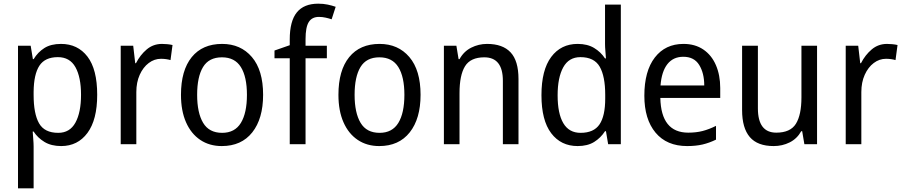

<svg xmlns="http://www.w3.org/2000/svg" viewBox="-20 -836 4918 1045"><path d="M312 -597Q403 -597 456 -528Q509 -459 509 -320Q509 -184 456 -112.5Q403 -41 313 -41Q259 -41 222 -63.5Q185 -86 163 -120H158Q159 -102 161 -79Q163 -56 163 -38V189H78V-587H147L159 -514H163Q186 -552 221.5 -574.5Q257 -597 312 -597ZM295 -525Q225 -525 194.5 -478.5Q164 -432 163 -337V-319Q163 -217 192.5 -165Q222 -113 297 -113Q360 -113 390.5 -168.5Q421 -224 421 -320Q421 -416 390.5 -470.5Q360 -525 295 -525Z M862 -597Q876 -597 891 -595.5Q906 -594 919 -591L908 -509Q884 -516 856 -516Q820 -516 789.5 -493Q759 -470 740.5 -429Q722 -388 722 -335V-51H637V-587H705L716 -492H720Q743 -537 778.5 -567Q814 -597 862 -597Z M1412 -320Q1412 -190 1353 -115.5Q1294 -41 1187 -41Q1120 -41 1070 -74.5Q1020 -108 992.5 -170.5Q965 -233 965 -320Q965 -453 1023.5 -525Q1082 -597 1189 -597Q1290 -597 1351 -525.5Q1412 -454 1412 -320ZM1053 -320Q1053 -222 1085.5 -167.5Q1118 -113 1189 -113Q1258 -113 1291 -167Q1324 -221 1324 -320Q1324 -418 1291 -471Q1258 -524 1188 -524Q1117 -524 1085 -471Q1053 -418 1053 -320Z M1759 -519H1643V-51H1557V-519H1474V-561L1557 -590V-621Q1557 -721 1595.5 -768.5Q1634 -816 1712 -816Q1740 -816 1763.5 -811Q1787 -806 1807 -799L1785 -731Q1770 -736 1752 -740Q1734 -744 1716 -744Q1678 -744 1660.5 -716Q1643 -688 1643 -623V-587H1759Z M2269 -320Q2269 -190 2210 -115.5Q2151 -41 2044 -41Q1977 -41 1927 -74.5Q1877 -108 1849.5 -170.5Q1822 -233 1822 -320Q1822 -453 1880.5 -525Q1939 -597 2046 -597Q2147 -597 2208 -525.5Q2269 -454 2269 -320ZM1910 -320Q1910 -222 1942.5 -167.5Q1975 -113 2046 -113Q2115 -113 2148 -167Q2181 -221 2181 -320Q2181 -418 2148 -471Q2115 -524 2045 -524Q1974 -524 1942 -471Q1910 -418 1910 -320Z M2631 -597Q2716 -597 2759 -551Q2802 -505 2802 -406V-51H2717V-396Q2717 -524 2616 -524Q2541 -524 2511 -475.5Q2481 -427 2481 -329V-51H2396V-587H2464L2476 -514H2481Q2504 -556 2544.5 -576.5Q2585 -597 2631 -597Z M3124 -41Q3033 -41 2980 -111Q2927 -181 2927 -318Q2927 -455 2980 -526Q3033 -597 3124 -597Q3177 -597 3213.5 -575Q3250 -553 3273 -518H3278Q3277 -535 3275 -557.5Q3273 -580 3273 -596V-811H3359V-51H3290L3278 -122H3273Q3250 -86 3214 -63.5Q3178 -41 3124 -41ZM3140 -113Q3212 -113 3243 -159Q3274 -205 3274 -299V-320Q3274 -421 3244 -473Q3214 -525 3139 -525Q3076 -525 3045.5 -469.5Q3015 -414 3015 -317Q3015 -218 3046 -165.5Q3077 -113 3140 -113Z M3700 -597Q3763 -597 3808 -566.5Q3853 -536 3876.5 -481.5Q3900 -427 3900 -357V-303H3574Q3578 -114 3726 -114Q3769 -114 3804 -123Q3839 -132 3877 -151V-76Q3840 -58 3803.5 -49.5Q3767 -41 3720 -41Q3609 -41 3548 -114Q3487 -187 3487 -315Q3487 -449 3544 -523Q3601 -597 3700 -597ZM3699 -527Q3644 -527 3612.5 -487Q3581 -447 3575 -371H3813Q3813 -438 3785.5 -482.5Q3758 -527 3699 -527Z M4427 -587V-51H4358L4346 -122H4341Q4318 -81 4278 -61Q4238 -41 4191 -41Q4103 -41 4061 -90Q4019 -139 4019 -237V-587H4105V-246Q4105 -114 4205 -114Q4282 -114 4312 -162.5Q4342 -211 4342 -306V-587Z M4808 -597Q4822 -597 4837 -595.5Q4852 -594 4865 -591L4854 -509Q4830 -516 4802 -516Q4766 -516 4735.5 -493Q4705 -470 4686.5 -429Q4668 -388 4668 -335V-51H4583V-587H4651L4662 -492H4666Q4689 -537 4724.5 -567Q4760 -597 4808 -597Z"/></svg>

Font: Noto Sans Tamil UI SemiCondensed
Style: Regular
Weight: 400
Width: 4
Designer: Jelle Bosma - Monotype Design Team
Foundry: Monotype Imaging Inc.
Version: Version 2.004; ttfautohint (v1.8.4.7-5d5b)